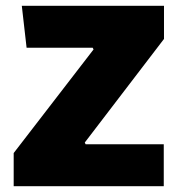

<svg xmlns="http://www.w3.org/2000/svg" viewBox="-20 -645 618 665"><path d="M27.4 0V-114.9L304 -473.7L301 -479.7H72.1L55.5 -625H548V-510.1L273.6 -151.3L276.6 -145.3H547.2V0Z"/></svg>

Font: Changa
Style: Regular
Weight: 400
Designer: Eduardo Rodriguez Tunni
Foundry: Eduardo Rodriguez Tunni
Version: Version 3.003